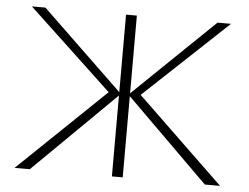

<svg xmlns="http://www.w3.org/2000/svg" viewBox="-49 -718 1007 778"><g transform="rotate(5 455.0 -329.0)"><path d="M811 0 471 -336 805 -658H860L503 -323L506 -353L873 0ZM37 0 405 -353 407 -323 50 -658H105L440 -336L99 0ZM433 0V-658H477V0Z"/></g></svg>

Font: Ysabeau ExtraLight
Style: Regular
Weight: 250
Designer: Christian Thalmann (Catharsis Fonts)
Version: Version 2.002